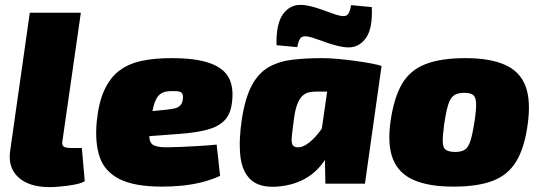

<svg xmlns="http://www.w3.org/2000/svg" viewBox="-20 -752 2213 786"><path d="M311 -700 236 -178Q232 -159 240 -152.5Q248 -146 275 -146H315L327 -10Q311 -1 283.5 4Q256 9 228.5 11.5Q201 14 184 14Q100 14 56.5 -25Q13 -64 21 -130L102 -700Z M681 -514Q785 -514 842 -492.5Q899 -471 918.5 -430Q938 -389 929 -328Q923 -283 898 -258Q873 -233 828.5 -221Q784 -209 716 -204L450 -184L463 -283L661 -303Q682 -305 696 -308.5Q710 -312 718.5 -321Q727 -330 729 -349Q730 -360 727 -367Q724 -374 714 -377Q704 -380 683 -379Q662 -379 648 -373.5Q634 -368 625 -355.5Q616 -343 609.5 -320Q603 -297 597 -261Q589 -212 591.5 -188Q594 -164 611 -156.5Q628 -149 662 -149Q683 -149 719.5 -150.5Q756 -152 796.5 -154.5Q837 -157 867 -160L881 -32Q846 -16 806 -6Q766 4 725 8Q684 12 644 12Q530 12 469 -19Q408 -50 388 -109.5Q368 -169 376 -254Q384 -334 408 -385Q432 -436 470 -464Q508 -492 561 -503Q614 -514 681 -514Z M1299 -514Q1325 -514 1360.5 -511Q1396 -508 1432.5 -503Q1469 -498 1498.5 -492.5Q1528 -487 1542 -482L1379 -376Q1354 -377 1331 -377Q1308 -377 1273 -377Q1257 -377 1243 -373.5Q1229 -370 1218 -359.5Q1207 -349 1198 -327.5Q1189 -306 1184 -270Q1177 -219 1174.5 -192.5Q1172 -166 1179 -157Q1186 -148 1205 -149Q1224 -151 1247 -169.5Q1270 -188 1291 -216.5Q1312 -245 1325 -277L1359 -221Q1344 -148 1310.5 -97.5Q1277 -47 1228 -20Q1179 7 1115 12Q1043 17 1007 -16Q971 -49 964 -113Q957 -177 970 -264Q984 -353 1011.5 -403.5Q1039 -454 1080.5 -477.5Q1122 -501 1177 -507.5Q1232 -514 1299 -514ZM1337 -500 1542 -482 1474 0H1312L1310 -109L1283 -125ZM1210 -732Q1229 -732 1251.5 -726.5Q1274 -721 1296 -713Q1318 -705 1337.5 -698Q1357 -691 1370 -688Q1396 -682 1405 -694.5Q1414 -707 1417 -731L1502 -723Q1506 -636 1478.5 -597Q1451 -558 1407 -558Q1388 -558 1365 -563.5Q1342 -569 1319 -577Q1296 -585 1276.5 -592Q1257 -599 1243 -602Q1218 -607 1209.5 -595Q1201 -583 1197 -559L1112 -567Q1110 -653 1137.5 -692.5Q1165 -732 1210 -732Z M1885 -514Q1985 -514 2046.5 -487Q2108 -460 2131 -400.5Q2154 -341 2140 -241Q2127 -147 2093.5 -91.5Q2060 -36 1998 -12Q1936 12 1836 12Q1737 12 1675 -14.5Q1613 -41 1589 -100Q1565 -159 1579 -257Q1593 -353 1626 -409Q1659 -465 1722 -489.5Q1785 -514 1885 -514ZM1881 -372Q1854 -372 1839 -362Q1824 -352 1815 -324Q1806 -296 1798 -241Q1792 -195 1792.5 -171Q1793 -147 1805.5 -138.5Q1818 -130 1844 -130Q1870 -130 1884 -140Q1898 -150 1906.5 -177.5Q1915 -205 1923 -257Q1930 -305 1929 -329.5Q1928 -354 1917 -363Q1906 -372 1881 -372Z"/></svg>

Font: Exo 2 Black
Style: Italic
Weight: 900
Italic angle: -8°
Designer: Natanael Gama
Foundry: Natanael Gama
Version: Version 2.010